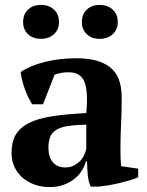

<svg xmlns="http://www.w3.org/2000/svg" viewBox="-20 -749 597 781"><path d="M27 0ZM470 -145Q470 -123 470.5 -107Q471 -91 473 -73L542 -63V-28Q530 -22 509.5 -16Q489 -10 466.5 -4.5Q444 1 422 4.5Q400 8 383 10H349Q339 -13 337 -36Q335 -59 334 -92H329Q324 -72 312 -53.5Q300 -35 281.5 -20.5Q263 -6 238 3Q213 12 182 12Q149 12 121 2Q93 -8 72 -26Q51 -44 39 -69.5Q27 -95 27 -127Q27 -172 44 -201Q61 -230 97.5 -248.5Q134 -267 191.5 -276Q249 -285 331 -289Q339 -375 324 -415Q309 -455 259 -455Q228 -455 202 -445L155 -325H111Q103 -337 95.5 -352.5Q88 -368 81.5 -385.5Q75 -403 70.5 -421Q66 -439 64 -456Q102 -482 162 -497Q222 -512 289 -512Q346 -512 382 -499.5Q418 -487 438.5 -465.5Q459 -444 467 -415Q475 -386 475 -353Q475 -293 472.5 -244.5Q470 -196 470 -145ZM245 -68Q266 -68 281 -76Q296 -84 306.5 -95Q317 -106 322.5 -119Q328 -132 331 -142V-242Q284 -241 254 -236Q224 -231 207 -219.5Q190 -208 183.5 -190.5Q177 -173 177 -148Q177 -110 195 -89Q213 -68 245 -68ZM74 -659Q74 -691 94 -710Q114 -729 147 -729Q179 -729 199.5 -710Q220 -691 220 -659Q220 -629 199.5 -610Q179 -591 147 -591Q114 -591 94 -610Q74 -629 74 -659ZM313 -659Q313 -691 333 -710Q353 -729 385 -729Q418 -729 438.5 -710Q459 -691 459 -659Q459 -629 438.5 -610Q418 -591 385 -591Q353 -591 333 -610Q313 -629 313 -659Z"/></svg>

Font: PT Serif
Style: Bold
Weight: 700
Designer: A.Korolkova, O.Umpeleva, V.Yefimov
Foundry: ParaType Ltd
Version: Version 1.000W OFL; ttfautohint (v1.6)